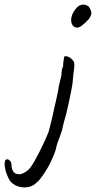

<svg xmlns="http://www.w3.org/2000/svg" viewBox="-100 -598 417 834"><path d="M209 -510Q209 -536 230 -561Q244 -578 262 -578Q274 -578 286 -569Q297 -552 297 -541Q297 -532 286 -515Q268 -496 256 -487Q244 -478 235 -478Q225 -478 218 -485Q209 -496 209 -510ZM6 216Q-30 216 -55 190Q-66 173 -73 151.5Q-80 130 -80 114Q-80 94 -69 94Q-62 94 -56 101Q-50 108 -50 119Q-50 135 -42.5 146.5Q-35 158 -23 158Q-12 162 6.5 151.5Q25 141 36 124Q49 106 74 56.5Q99 7 111 -25Q123 -67 147 -178L152 -201Q155 -224 160.5 -245Q166 -266 167 -271Q167 -296 174 -310Q174 -323 176.5 -336Q179 -349 179 -352Q181 -354 185 -354Q191 -354 198.5 -350.5Q206 -347 211 -342Q219 -334 221 -329.5Q223 -325 223 -316Q223 -302 219 -278L216 -247Q216 -235 206 -186Q196 -137 187 -101Q182 -82 180 -76Q174 -55 172 -43Q171 -35 159 -2Q147 27 145 39Q142 60 121 104Q113 123 93 153.5Q73 184 60 194Q39 216 6 216Z"/></svg>

Font: Caveat
Style: Regular
Weight: 400
Designer: Pablo Impallari
Foundry: Pablo Impallari
Version: Version 1.500; ttfautohint (v1.6)